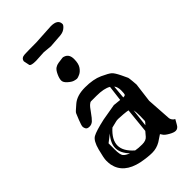

<svg xmlns="http://www.w3.org/2000/svg" viewBox="-229 -804 877 877"><g transform="rotate(-45 209.0 -366.0)"><path d="M189 -731C153.5 -731 128.4 -730.6 113.8 -730C98.1 -729.3 89.5 -722.7 87.9 -710C87.9 -709.6 89.8 -700.2 93.8 -681.6C95.4 -675.5 107.1 -672.4 128.9 -672.4L181.6 -675.3L224.1 -671.4L290 -676.3C303.4 -677.6 314.5 -682.3 323.2 -690.4C330.1 -696.6 333.5 -701.8 333.5 -706.1C333.5 -726.6 318.5 -736.8 288.6 -736.8ZM237.3 -593.8C231.4 -596.4 227.1 -597.5 224.4 -597.2C221.6 -596.8 217.9 -596.4 213.4 -595.7C208.8 -595.1 202.8 -594.2 195.3 -593.3C187.8 -592.3 180.7 -589.6 174.1 -585.2C167.4 -580.8 161.1 -572.3 155.3 -559.6C149.4 -546.9 146.5 -536.3 146.5 -527.8C146.5 -519.4 151.4 -510.7 161.4 -502C171.3 -493.2 179.9 -487.7 187.3 -485.6C194.6 -483.5 200.1 -482.4 203.9 -482.4C207.6 -482.4 213.9 -484.5 222.9 -488.5C231.9 -492.6 239.9 -499.8 247.1 -510.3C254.2 -520.7 257.8 -535.6 257.8 -555.2C257.8 -574.7 251 -587.6 237.3 -593.8ZM305.2 -275.4C302.6 -273.4 298.3 -272.5 292.5 -272.5L293.9 -288.6L298.3 -336.9C305.2 -328.5 308.6 -316.9 308.6 -302.2C308.6 -287.6 307.5 -278.6 305.2 -275.4ZM267.6 -213.9C263.3 -173.8 259.3 -133.6 255.4 -93.3C251.1 -88.4 245.4 -81.5 238 -72.8C230.7 -64 218.8 -59.6 202.1 -59.6C185.5 -59.6 171.4 -60.7 159.7 -63C132 -87.1 118.2 -111.3 118.2 -135.7C118.2 -160.5 132.2 -185.4 160.2 -210.4C177.1 -214.4 187.4 -216.9 191.2 -218C194.9 -219.2 200.1 -219.7 206.8 -219.7C213.5 -219.7 224 -219.1 238.5 -217.8C253 -216.5 262.7 -215.2 267.6 -213.9ZM377 -271.5C377 -274.1 376.3 -282.2 375 -295.9C373.7 -309.6 372.6 -317.5 371.8 -319.8C371 -322.1 366.1 -332.4 357.2 -350.8C348.2 -369.2 340.4 -381.5 333.7 -387.7C327.1 -393.9 312.2 -402.3 289.1 -412.8C266 -423.4 236.7 -428.7 201.2 -428.7C165.7 -428.7 138.3 -420.1 119.1 -402.8C116.2 -400.2 112.9 -397.3 109.1 -394C105.4 -390.8 102.7 -388.4 101.1 -387C99.4 -385.5 97.7 -383.9 95.7 -382.1C93.8 -380.3 92.4 -378.8 91.6 -377.7C90.7 -376.5 89.8 -375.1 88.9 -373.3C87.9 -371.5 83.9 -361.7 76.9 -344C69.9 -326.3 66.4 -314.8 66.4 -309.6C66.4 -304.4 68 -299.3 71 -294.4C74.1 -289.6 80.2 -287.1 89.4 -287.1C98.5 -287.1 106.4 -290.2 113.3 -296.4C120.1 -302.6 128.7 -313.2 139.2 -328.1C149.6 -343.1 157.6 -352.9 163.1 -357.4C168.6 -362 172.5 -364.3 174.8 -364.3H210.9C243.2 -364.3 267.4 -359.4 283.7 -349.6C280.4 -324.5 277.3 -299.5 274.4 -274.4L237.3 -278.3L157.7 -264.6C117 -255.5 90 -247.2 76.7 -239.7C63.3 -232.3 52.7 -213.6 44.9 -183.8C37.1 -154.1 33.2 -134 33.2 -123.5C33.2 -113.1 33.9 -104.2 35.2 -96.7C44.6 -50.1 78.9 -20.5 138.2 -7.8C165.2 -2.6 188.2 0 207.3 0C226.3 0 244.1 -4.9 260.7 -14.6L291 -34.7L292.5 -35.6C293.8 -34.3 296.1 -30.9 299.3 -25.4C302.6 -19.9 310.5 -13.4 323.2 -6.1C335.9 1.2 346 4.9 353.5 4.9H354.5C364.3 4.9 372.2 -1.1 378.4 -13.2L390.6 -34.7L382.8 -40C377 -45.9 373.7 -52.2 373 -59.1L365.2 -178.2ZM273.9 -111.3C277.5 -140.3 280.9 -169.1 284.2 -197.8C286.1 -189.6 287.1 -176.7 287.1 -158.9C287.1 -141.2 286.9 -130.7 286.4 -127.4C285.9 -124.2 281.7 -118.8 273.9 -111.3ZM132.8 -199.7C113 -177.6 103 -155.8 103 -134.3C103 -112.8 113.3 -91.5 133.8 -70.3C119.5 -75.8 109.7 -81.9 104.5 -88.6C99.3 -95.3 96.7 -110 96.7 -132.8V-171.9Z"/></g></svg>

Font: Drukaatie burti
Style: Regular
Weight: 400
Version: Version 0.14.4